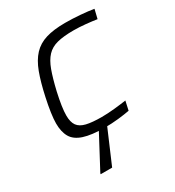

<svg xmlns="http://www.w3.org/2000/svg" viewBox="-171 -620 833 913"><g transform="rotate(-30 245.0 -164.0)"><path d="M243 8Q169 8 126.5 -6Q84 -20 67 -49.5Q50 -79 50 -125Q50 -148 55 -183Q60 -218 69 -259Q85 -333 103.5 -382.5Q122 -432 150 -462Q178 -492 220.5 -505Q263 -518 326 -518Q366 -518 409 -514.5Q452 -511 481 -506L469 -456Q444 -460 408.5 -463.5Q373 -467 343 -467Q288 -467 253 -458Q218 -449 196 -425.5Q174 -402 159 -361Q144 -320 129 -256Q120 -216 115.5 -185.5Q111 -155 111 -133Q111 -97 125 -77.5Q139 -58 170.5 -50.5Q202 -43 254 -43Q287 -43 325.5 -47Q364 -51 390 -55L379 -5Q353 0 316 4Q279 8 243 8ZM113 190 114 185 222 -18H264L263 -13L176 190Z"/></g></svg>

Font: Saira SemiExpanded Light
Style: Italic
Weight: 300
Width: 6
Italic angle: -12°
Designer: Hector Gatti with collaboration of the Omnibus-Type team
Foundry: Omnibus-Type
Version: Version 1.101